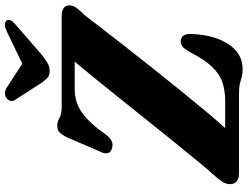

<svg xmlns="http://www.w3.org/2000/svg" viewBox="-130 -834 979 758"><g transform="rotate(-90 359.0 -454.5)"><path d="M368.5 0H54.5Q11.5 0 11.5 -36.5Q11.5 -51 21.8 -66.8Q32 -82.5 46 -97.5Q64 -117 97.2 -157.2Q130.5 -197.5 173 -250Q215.5 -302.5 261.5 -360Q307.5 -417.5 352 -473Q396.5 -528.5 433.8 -574.5Q471 -620.5 495 -648.5H385Q333.5 -648.5 292.8 -619Q252 -589.5 207.5 -526Q192 -505 177.5 -501Q163 -497 149.5 -502.5Q120.5 -513 143 -555L195.5 -677.5Q207.5 -701 216.8 -709.2Q226 -717.5 242.5 -717.5Q258 -717.5 272.8 -708.8Q287.5 -700 316 -700H673.5Q717.5 -700 717.5 -669Q717.5 -655 706.2 -640Q695 -625 677.5 -608Q660.5 -585 629 -544.5Q597.5 -504 557 -452.2Q516.5 -400.5 471.8 -344Q427 -287.5 382.8 -233Q338.5 -178.5 299.8 -132Q261 -85.5 233 -54.5H339Q379 -54.5 411.5 -64.8Q444 -75 473.5 -105Q503 -135 533.5 -195Q544.5 -214.5 553.5 -222.2Q562.5 -230 574.5 -230Q604.5 -230 604.5 -191.5Q601.5 -98.5 564.2 -42Q527 14.5 465.5 14.5Q448 14.5 435.5 10.8Q423 7 408 3.5Q393 0 368.5 0ZM521.5 -778Q503.5 -764.5 489.8 -756Q476 -747.5 458.5 -747.5Q440.5 -747.5 431.5 -756Q422.5 -764.5 412.5 -778L344.5 -883.5Q337 -894 340.8 -903.8Q344.5 -913.5 352 -918.5Q371.5 -931 394 -916L487 -855.5L613 -916Q644 -931 656.5 -918.5Q661 -913.5 658.8 -903.8Q656.5 -894 643 -883.5Z"/></g></svg>

Font: Fraunces 9pt S000
Style: Bold Italic
Weight: 700
Italic angle: -16°
Version: Version 1.000; ttfautohint (v1.8.3)